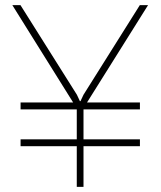

<svg xmlns="http://www.w3.org/2000/svg" viewBox="-20 -731 629 751"><path d="M526.9 -710.9H559.1L320.3 -330.1H527.3V-303.2H306.6V-186H527.3V-159.2H306.6V0H280.3V-159.2H60.5V-186H280.3V-303.2H60.5V-330.1H266.1L28.3 -710.9H60.1L280.8 -360.4L292.5 -335.4H294.9L306.6 -360.4Z"/></svg>

Font: RobotoDraft Thin
Style: Regular
Weight: 250
Version: Version 2.001153; 2014